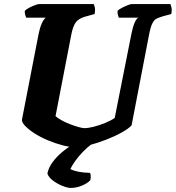

<svg xmlns="http://www.w3.org/2000/svg" viewBox="-20 -724 864 944"><path d="M354 0Q324 0 288 -9.5Q252 -19 216 -34Q180 -49 151 -67.5Q122 -86 104.5 -104Q87 -122 88 -136L170 -558Q176 -588 185.5 -609Q195 -630 205 -637H109Q107 -642 104 -650.5Q101 -659 102 -671Q110 -679 124.5 -686.5Q139 -694 153 -699Q167 -704 173 -704H441Q443 -700 446 -688Q449 -676 445 -655L398 -642Q367 -633 353 -614.5Q339 -596 331 -556L253 -153Q264 -143 283 -132.5Q302 -122 324 -113.5Q346 -105 365.5 -99.5Q385 -94 395 -94Q414 -94 441.5 -101Q469 -108 497 -119.5Q525 -131 544 -144L626 -557Q633 -592 642 -612.5Q651 -633 660 -637H564Q563 -640 560 -650Q557 -660 558 -671Q565 -678 579.5 -685.5Q594 -693 608 -698.5Q622 -704 628 -704H818Q820 -699 823 -687Q826 -675 822 -655L781 -644Q765 -639 752 -633.5Q739 -628 729.5 -610Q720 -592 712 -549L627 -108Q613 -92 579 -73Q545 -54 502.5 -37.5Q460 -21 420 -10.5Q380 0 354 0ZM327 200Q312 200 287 190Q262 180 240.5 164Q219 148 213 129Q219 100 238 74Q257 48 283.5 25.5Q310 3 339 -14L434 -18Q409 0 387 23Q365 46 349.5 68Q334 90 326 107Q340 115 364 120Q388 125 423 126Q425 131 426 140Q427 149 424 162Q409 178 382 189Q355 200 327 200Z"/></svg>

Font: Texturina Medium 12pt Black
Style: Italic
Weight: 900
Italic angle: -11°
Version: Version 1.002